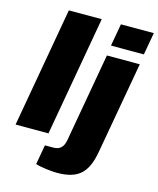

<svg xmlns="http://www.w3.org/2000/svg" viewBox="-134 -818 924 1122"><g transform="rotate(15 327.5 -257.5)"><path d="M13 0H212L340 -725H141ZM432 -590H631L655 -725H456ZM319 210C449 210 501 157 524 29L623 -528H424L329 9C322 50 302 73 262 73H210L189 192C219 202 284 210 319 210Z"/></g></svg>

Font: Archivo Black
Style: Italic
Weight: 900
Italic angle: -10°
Designer: Hector Gatti
Foundry: Omnibus-Type
Version: Version 2.001